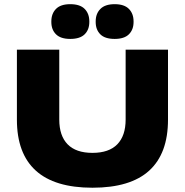

<svg xmlns="http://www.w3.org/2000/svg" viewBox="-20 -877 886 920"><path d="M423 22.5Q242 22.5 151.5 -59.5Q61 -141.5 61 -303.5V-639H264V-304Q264 -226.5 304 -185.5Q344 -144.5 423 -144.5Q502 -144.5 542 -185.5Q582 -226.5 582 -304V-639H785V-303.5Q785 -141.5 695 -59.5Q605 22.5 423 22.5ZM316.5 -690.5Q270.5 -690.5 248.2 -712.8Q226 -735 226 -771.5V-774.5Q226 -811.5 248.2 -834.2Q270.5 -857 316.5 -857Q363.5 -857 385.8 -834.2Q408 -811.5 408 -774.5V-771.5Q408 -735 385.8 -712.8Q363.5 -690.5 316.5 -690.5ZM529.5 -690.5Q482.5 -690.5 460.5 -712.8Q438.5 -735 438.5 -771.5V-774.5Q438.5 -811.5 461 -834.2Q483.5 -857 529.5 -857Q575.5 -857 597.8 -834.2Q620 -811.5 620 -774.5V-771.5Q620 -735 597.8 -712.8Q575.5 -690.5 529.5 -690.5Z"/></svg>

Font: Anek Latin Expanded ExtraBold
Style: Regular
Weight: 800
Width: 7
Designer: Yesha Goshar
Foundry: Ek Type
Version: Version 1.003